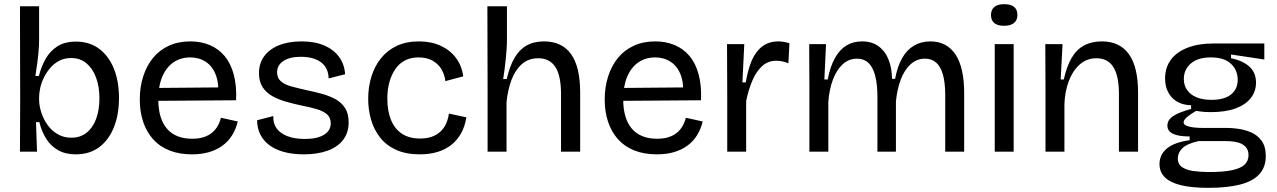

<svg xmlns="http://www.w3.org/2000/svg" viewBox="-20 -729 6140 923"><path d="M344 13Q294 13 258.5 -7.5Q223 -28 201.5 -63Q180 -98 169 -142H153L158 0H76L77 -253L76 -699H168V-538Q168 -513 165.5 -483.5Q163 -454 159 -424Q155 -394 150 -364H167Q178 -408 199 -445.5Q220 -483 255.5 -506Q291 -529 345 -529Q410 -529 456 -495Q502 -461 527 -400Q552 -339 552 -258Q552 -178 527.5 -117Q503 -56 457 -21.5Q411 13 344 13ZM323 -67Q365 -67 395 -90Q425 -113 441.5 -156Q458 -199 458 -256Q458 -312 442 -355.5Q426 -399 396 -424.5Q366 -450 322 -450Q290 -450 265 -437Q240 -424 222 -403Q204 -382 191.5 -357Q179 -332 173.5 -307Q168 -282 168 -262V-250Q168 -221 178.5 -188.5Q189 -156 208.5 -128.5Q228 -101 257 -84Q286 -67 323 -67Z M903 13Q842 13 795 -5.5Q748 -24 716.5 -59Q685 -94 668.5 -142.5Q652 -191 652 -250Q652 -311 668.5 -362Q685 -413 715.5 -450.5Q746 -488 791.5 -509Q837 -530 895 -530Q946 -530 988 -512.5Q1030 -495 1059.5 -460Q1089 -425 1103.5 -371.5Q1118 -318 1115 -247L710 -244V-306L1059 -309L1029 -267Q1033 -329 1017 -370Q1001 -411 969 -432Q937 -453 895 -453Q848 -453 813.5 -429Q779 -405 760 -360Q741 -315 741 -251Q741 -159 782.5 -110.5Q824 -62 904 -62Q936 -62 960 -70Q984 -78 1000 -91.5Q1016 -105 1026.5 -123.5Q1037 -142 1042 -163L1123 -145Q1114 -108 1096 -79Q1078 -50 1050.5 -29.5Q1023 -9 986 2Q949 13 903 13Z M1440 13Q1387 13 1345 1.5Q1303 -10 1274.5 -31.5Q1246 -53 1231 -83.5Q1216 -114 1216 -151L1294 -171Q1292 -136 1310 -111.5Q1328 -87 1362.5 -74Q1397 -61 1445 -61Q1505 -61 1537.5 -81Q1570 -101 1570 -136Q1570 -164 1552 -179.5Q1534 -195 1502 -204.5Q1470 -214 1428 -222Q1391 -230 1355.5 -240Q1320 -250 1290 -266.5Q1260 -283 1242.5 -310Q1225 -337 1225 -377Q1225 -424 1249.5 -458Q1274 -492 1320 -511Q1366 -530 1430 -530Q1493 -530 1538.5 -510.5Q1584 -491 1610 -455.5Q1636 -420 1639 -372L1560 -352Q1559 -387 1542.5 -410Q1526 -433 1496 -444.5Q1466 -456 1427 -456Q1373 -456 1342.5 -436Q1312 -416 1312 -381Q1312 -354 1330.5 -338Q1349 -322 1380.5 -313.5Q1412 -305 1452 -296Q1491 -288 1527.5 -278Q1564 -268 1593 -252Q1622 -236 1639 -209.5Q1656 -183 1656 -141Q1656 -91 1629.5 -56.5Q1603 -22 1554.5 -4.5Q1506 13 1440 13Z M1999 13Q1932 13 1884.5 -8.5Q1837 -30 1807.5 -67.5Q1778 -105 1764 -153Q1750 -201 1750 -253Q1750 -311 1765.5 -361Q1781 -411 1811.5 -449Q1842 -487 1887.5 -508.5Q1933 -530 1994 -530Q2053 -530 2098.5 -509Q2144 -488 2172 -450.5Q2200 -413 2207 -362L2121 -339Q2118 -368 2103.5 -394Q2089 -420 2061 -436.5Q2033 -453 1992 -453Q1955 -453 1927 -438.5Q1899 -424 1880.5 -397Q1862 -370 1852 -334.5Q1842 -299 1842 -255Q1842 -197 1859 -154Q1876 -111 1911 -87Q1946 -63 2000 -63Q2042 -63 2071 -78Q2100 -93 2116.5 -119.5Q2133 -146 2138 -183L2222 -165Q2215 -121 2196.5 -88Q2178 -55 2149.5 -32.5Q2121 -10 2083 1.5Q2045 13 1999 13Z M2324 0V-307L2323 -699H2417V-539Q2417 -518 2415.5 -494.5Q2414 -471 2411.5 -447Q2409 -423 2406 -398.5Q2403 -374 2399 -349H2416Q2430 -410 2453 -450Q2476 -490 2511 -510Q2546 -530 2595 -530Q2682 -530 2725.5 -468.5Q2769 -407 2769 -285V0H2677V-276Q2677 -366 2649.5 -407.5Q2622 -449 2568 -449Q2521 -449 2489.5 -421.5Q2458 -394 2439.5 -346.5Q2421 -299 2415 -237V0Z M3138 13Q3077 13 3030 -5.5Q2983 -24 2951.5 -59Q2920 -94 2903.5 -142.5Q2887 -191 2887 -250Q2887 -311 2903.5 -362Q2920 -413 2950.5 -450.5Q2981 -488 3026.5 -509Q3072 -530 3130 -530Q3181 -530 3223 -512.5Q3265 -495 3294.5 -460Q3324 -425 3338.5 -371.5Q3353 -318 3350 -247L2945 -244V-306L3294 -309L3264 -267Q3268 -329 3252 -370Q3236 -411 3204 -432Q3172 -453 3130 -453Q3083 -453 3048.5 -429Q3014 -405 2995 -360Q2976 -315 2976 -251Q2976 -159 3017.5 -110.5Q3059 -62 3139 -62Q3171 -62 3195 -70Q3219 -78 3235 -91.5Q3251 -105 3261.5 -123.5Q3272 -142 3277 -163L3358 -145Q3349 -108 3331 -79Q3313 -50 3285.5 -29.5Q3258 -9 3221 2Q3184 13 3138 13Z M3476 0V-277L3475 -517H3558L3549 -333H3565Q3575 -393 3593.5 -437Q3612 -481 3644 -505.5Q3676 -530 3722 -530Q3733 -530 3746 -528Q3759 -526 3775 -521L3770 -425Q3756 -431 3740.5 -434Q3725 -437 3712 -437Q3672 -437 3644 -411.5Q3616 -386 3597 -342Q3578 -298 3567 -243V0Z M3871 0V-314L3870 -517H3951L3943 -347H3959Q3971 -409 3993.5 -449.5Q4016 -490 4048.5 -510Q4081 -530 4124 -530Q4173 -530 4205 -505.5Q4237 -481 4252.5 -440Q4268 -399 4268 -350H4283Q4294 -409 4316.5 -449Q4339 -489 4373.5 -509.5Q4408 -530 4453 -530Q4492 -530 4522.5 -514Q4553 -498 4573.5 -467Q4594 -436 4604.5 -389.5Q4615 -343 4615 -283V0H4524V-271Q4524 -331 4513 -370Q4502 -409 4480.5 -428Q4459 -447 4426 -447Q4388 -447 4358.5 -421Q4329 -395 4311 -348.5Q4293 -302 4287 -242V0H4198V-263Q4198 -325 4187 -366Q4176 -407 4154.5 -427Q4133 -447 4100 -447Q4060 -447 4030.5 -419.5Q4001 -392 3983.5 -344.5Q3966 -297 3962 -238V0Z M4762 0V-517H4853V0ZM4807 -605Q4776 -605 4760 -618Q4744 -631 4744 -657Q4744 -682 4760 -695.5Q4776 -709 4807 -709Q4839 -709 4855 -696Q4871 -683 4871 -657Q4871 -632 4854.5 -618.5Q4838 -605 4807 -605Z M5006 0V-315L5005 -517H5088L5079 -347H5094Q5108 -410 5131.5 -450.5Q5155 -491 5191.5 -510.5Q5228 -530 5277 -530Q5363 -530 5407 -468.5Q5451 -407 5451 -284V0H5359V-277Q5359 -365 5332 -407Q5305 -449 5251 -449Q5204 -449 5170 -418.5Q5136 -388 5117.5 -338Q5099 -288 5097 -228V0Z M5790 174Q5708 174 5656 161Q5604 148 5579 122.5Q5554 97 5554 60Q5554 14 5590 -15.5Q5626 -45 5699 -55V-73Q5645 -73 5618.5 -86Q5592 -99 5592 -125Q5592 -152 5619 -170.5Q5646 -189 5706 -205V-223Q5646 -225 5613.5 -260.5Q5581 -296 5581 -352Q5581 -404 5608.5 -441.5Q5636 -479 5688.5 -499.5Q5741 -520 5813 -520H6058V-443L5898 -467V-449Q5956 -437 5987 -408Q6018 -379 6018 -332Q6018 -289 5992.5 -257Q5967 -225 5919 -207.5Q5871 -190 5800 -190Q5786 -190 5770.5 -191Q5755 -192 5730 -196Q5702 -180 5686 -166Q5670 -152 5670 -141Q5670 -130 5685 -124Q5700 -118 5721.5 -116Q5743 -114 5761 -114H5882Q5901 -114 5931.5 -110Q5962 -106 5992.5 -93.5Q6023 -81 6044 -53.5Q6065 -26 6065 21Q6065 75 6033.5 109Q6002 143 5940.5 158.5Q5879 174 5790 174ZM5792 98Q5859 98 5901 89.5Q5943 81 5962.5 63Q5982 45 5982 17Q5982 -8 5968.5 -22.5Q5955 -37 5935 -43Q5915 -49 5895 -50Q5875 -51 5860 -51H5743Q5685 -38 5663.5 -16Q5642 6 5642 32Q5642 60 5662 74Q5682 88 5716 93Q5750 98 5792 98ZM5804 -249Q5866 -249 5898 -275Q5930 -301 5930 -345Q5930 -392 5897.5 -422.5Q5865 -453 5801 -453Q5739 -453 5705 -424Q5671 -395 5671 -349Q5671 -319 5686.5 -296.5Q5702 -274 5731.5 -261.5Q5761 -249 5804 -249Z"/></svg>

Font: Bricolage Grotesque 20pt
Style: Regular
Weight: 400
Version: Version 1.001;gftools[0.9.33.dev8+g029e19f]